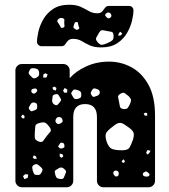

<svg xmlns="http://www.w3.org/2000/svg" viewBox="-20 -790 714 810"><path d="M72 0Q61 0 53 -8Q45 -16 45 -27V-493Q45 -504 53 -512Q61 -520 72 -520H247Q258 -520 266 -512Q274 -504 274 -493V-460Q299 -489 343 -509.5Q387 -530 440 -530Q491 -530 535 -506Q579 -482 606.5 -432Q634 -382 634 -303V-27Q634 -16 626 -8Q618 0 607 0H416Q405 0 397 -8Q389 -16 389 -27V-296Q389 -351 339 -351Q289 -351 289 -296V-27Q289 -16 281 -8Q273 0 262 0ZM126 -502Q117 -503 112.5 -501.5Q108 -500 104 -492Q100 -484 101.5 -479.5Q103 -475 110 -469Q116 -462 120.5 -460Q125 -458 133 -462Q142 -467 144 -471.5Q146 -476 145 -485Q143 -495 139 -497.5Q135 -500 126 -502ZM181 -476 171 -481 163 -476 162 -463H176ZM218 -419 210 -425 201 -420 205 -411 216 -408ZM264 -412 253 -419 246 -408 251 -399H263ZM136 -412Q133 -416 130.5 -416.5Q128 -417 122 -416Q113 -414 112 -408Q111 -400 119 -396Q125 -393 131 -399Q135 -403 136.5 -405Q138 -407 136 -412ZM389 -414Q382 -417 377.5 -417Q373 -417 369 -411Q364 -403 363 -398.5Q362 -394 368 -386Q373 -380 377.5 -381.5Q382 -383 390 -386Q401 -390 401 -401Q401 -411 389 -414ZM310 -409Q301 -412 296 -412.5Q291 -413 285 -405Q279 -398 281 -393.5Q283 -389 288 -381Q292 -374 296 -372.5Q300 -371 308 -373Q316 -375 319.5 -378Q323 -381 323 -390Q323 -399 320.5 -402.5Q318 -406 310 -409ZM522 -385Q512 -393 506 -397Q500 -401 489 -395Q477 -388 478 -381Q479 -374 482 -361Q484 -348 486 -340Q488 -332 501 -330Q515 -329 519.5 -335.5Q524 -342 530 -355Q534 -366 532 -371.5Q530 -377 522 -385ZM235 -376Q230 -384 226.5 -389.5Q223 -395 213 -392Q203 -390 202 -384Q201 -378 200 -367Q199 -353 213 -347Q220 -345 223 -348Q226 -351 231 -357Q235 -362 237 -365.5Q239 -369 235 -376ZM127 -357Q115 -360 109 -350Q104 -342 102 -337.5Q100 -333 105 -326Q111 -319 116 -321Q121 -323 129 -326Q135 -329 136 -332Q137 -335 137 -342Q137 -349 135 -352Q133 -355 127 -357ZM601 -312 595 -315 586 -311 591 -302H601ZM84 -300 76 -307 69 -299 73 -292 82 -290ZM244 -283Q242 -294 232 -296Q221 -298 216 -288Q211 -278 218 -271Q223 -266 226 -266.5Q229 -267 235 -269Q240 -272 242.5 -274.5Q245 -277 244 -283ZM189 -254Q179 -268 171 -272Q163 -276 146 -271Q130 -267 129 -258Q128 -249 127 -233Q126 -217 127 -208Q128 -199 143 -193Q157 -188 162.5 -196Q168 -204 177 -216Q187 -228 192.5 -234.5Q198 -241 189 -254ZM522 -253Q504 -267 492 -271Q480 -275 462 -261Q440 -245 430.5 -233Q421 -221 429 -195Q438 -168 452 -162Q466 -156 495 -156Q519 -156 526 -167Q533 -178 541 -201Q547 -221 543 -231Q539 -241 522 -253ZM242 -188Q235 -189 232 -183Q229 -178 226.5 -175Q224 -172 228 -168Q236 -160 247 -166Q252 -168 252 -171.5Q252 -175 251 -181Q250 -186 242 -188ZM615 -154 602 -157 597 -147 600 -138 609 -143ZM244 -139 232 -142V-130L239 -124L247 -130ZM132 -130 123 -135 118 -126 124 -120H135ZM507 -110 501 -118 493 -110 498 -103 504 -104ZM148 -89Q141 -95 136.5 -97Q132 -99 124 -95Q116 -90 116 -85Q116 -80 118 -71Q121 -62 123 -57.5Q125 -53 134 -52Q144 -51 148.5 -54Q153 -57 157 -66Q161 -74 158 -78.5Q155 -83 148 -89ZM250 -78Q240 -87 229 -81Q220 -75 214.5 -72Q209 -69 212 -59Q214 -47 218 -41.5Q222 -36 235 -35Q246 -34 249 -40Q252 -46 256 -57Q260 -65 258 -69Q256 -73 250 -78ZM474 -69Q465 -73 460 -66Q455 -60 461 -52Q467 -43 474 -46Q481 -48 481 -58Q481 -67 474 -69ZM604 -62Q598 -68 593 -66Q588 -63 585 -61Q582 -59 583 -53Q584 -48 587.5 -47Q591 -46 596 -45Q606 -44 610 -50Q612 -55 610 -57Q608 -59 604 -62ZM99 -54 86 -55 77 -47 83 -34 97 -40ZM407 -590Q377 -590 358 -599Q339 -608 324 -617Q309 -626 289 -626Q274 -626 267 -618.5Q260 -611 255 -603Q250 -595 239 -595H155Q148 -595 142 -600.5Q136 -606 136 -613Q136 -630 142 -656.5Q148 -683 163 -709Q178 -735 204.5 -752.5Q231 -770 272 -770Q302 -770 321 -761Q340 -752 355.5 -743Q371 -734 390 -734Q405 -734 411.5 -742Q418 -750 423.5 -757.5Q429 -765 440 -765H524Q533 -765 538 -759.5Q543 -754 543 -746Q543 -729 537 -703Q531 -677 516 -651Q501 -625 474.5 -607.5Q448 -590 407 -590ZM450 -724Q449 -734 440 -737Q431 -739 425 -730Q422 -726 424.5 -723.5Q427 -721 430 -717Q436 -711 441 -713Q450 -717 450 -724ZM246 -713Q233 -718 224 -707Q220 -701 222.5 -697.5Q225 -694 229 -688Q234 -681 235.5 -676Q237 -671 245 -673Q253 -675 252 -680.5Q251 -686 251 -694Q251 -702 251.5 -706Q252 -710 246 -713ZM311 -683Q309 -689 309 -693Q309 -697 303 -697Q297 -697 295.5 -694Q294 -691 292 -685Q290 -680 289.5 -677Q289 -674 293 -670Q299 -666 302 -664.5Q305 -663 311 -667Q316 -670 314 -673.5Q312 -677 311 -683ZM459 -641Q458 -655 449.5 -656Q441 -657 427 -660Q416 -663 410 -662.5Q404 -662 398 -652Q390 -639 386 -631Q382 -623 392 -612Q402 -600 411 -601Q420 -602 435 -609Q449 -615 454.5 -620.5Q460 -626 459 -641ZM487 -656 481 -649 479 -639 490 -641 496 -649Z"/></svg>

Font: Rubik Moonrocks
Style: Regular
Weight: 400
Designer: Hubert and Fischer, NaN
Foundry: Hubert and Fischer, NaN
Version: Version 2.200